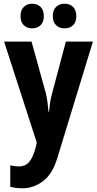

<svg xmlns="http://www.w3.org/2000/svg" viewBox="-20 -769 520 1029"><path d="M2 -546H149L225 -272Q231 -247 234.5 -221.5Q238 -196 240 -170H243Q245 -196 248.5 -219Q252 -242 260 -272L333 -546H478L289 72Q262 164 210.5 202Q159 240 102 240Q82 240 66 238Q50 236 35 232V117Q58 123 81 123Q115 123 135.5 100Q156 77 171 23L177 -5ZM90 -682Q90 -715 107.5 -732Q125 -749 152 -749Q180 -749 197.5 -732Q215 -715 215 -682Q215 -651 197.5 -634Q180 -617 152 -617Q125 -617 107.5 -634Q90 -651 90 -682ZM263 -682Q263 -715 280.5 -732Q298 -749 326 -749Q354 -749 371.5 -732Q389 -715 389 -682Q389 -651 371.5 -634Q354 -617 326 -617Q298 -617 280.5 -634Q263 -651 263 -682Z"/></svg>

Font: Noto Sans Kannada Condensed
Style: Bold
Weight: 700
Width: 3
Designer: Jelle Bosma - Monotype Design Team
Foundry: Monotype Imaging Inc.
Version: Version 2.005; ttfautohint (v1.8.4.7-5d5b)